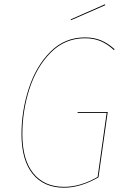

<svg xmlns="http://www.w3.org/2000/svg" viewBox="-20 -864 580 893"><path d="M513 -635 510 -631Q480 -659 448 -672.5Q416 -686 375 -686Q282 -686 216 -619.5Q150 -553 117 -450.5Q84 -348 84 -240Q84 -121 135 -58Q186 5 278 5Q354 5 434 -41L476 -339H341V-343H481L438 -39Q354 9 278 9Q184 9 132 -55Q80 -119 80 -240Q80 -349 114 -453Q148 -557 214.5 -623.5Q281 -690 375 -690Q417 -690 449.5 -676.5Q482 -663 513 -635ZM470 -840 310 -770 309 -774 468 -844Z"/></svg>

Font: Fira Sans Condensed Four
Style: Italic
Weight: 100
Width: 3
Italic angle: -8°
Designer: bBox Type GmbH & Carrois Corporate GbR & Edenspiekermann AG
Foundry: bBox Type GmbH & Carrois Corporate GbR & Edenspiekermann AG
Version: Version 4.301